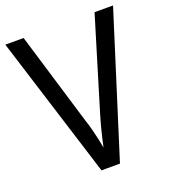

<svg xmlns="http://www.w3.org/2000/svg" viewBox="-131 -811 805 908"><g transform="rotate(-20 271.0 -357.0)"><path d="M542 -714 317 0H224L0 -714H92L233 -247Q242 -221 248.5 -195Q255 -169 260.5 -145Q266 -121 270 -98Q275 -121 280.5 -145.5Q286 -170 293 -196Q300 -222 308 -249L449 -714Z"/></g></svg>

Font: Noto Sans SemiCondensed
Style: Regular
Weight: 400
Width: 4
Version: Version 2.013